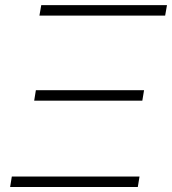

<svg xmlns="http://www.w3.org/2000/svg" viewBox="-20 -748 688 768"><path d="M20.5 0 27.3 -42H538.1L531.2 0ZM116.7 -345.2 123.5 -387.2H556.2L549.3 -345.2ZM137.7 -685.5 145 -727.5H647.9L640.6 -685.5Z"/></svg>

Font: Inter 17pt ExtraLight
Style: Italic
Weight: 250
Italic angle: -9.3988°
Version: Version 4.001;git-66647c0bb